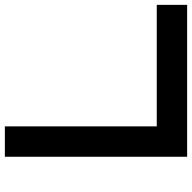

<svg xmlns="http://www.w3.org/2000/svg" viewBox="-20 -645 790 790"><g transform="rotate(90 375.0 -250.0)"><path d="M0 -500V-625H625V125H500V-500Z"/></g></svg>

Font: CraftyPE
Style: Regular
Weight: 400
Designer: Erek Butcher
Foundry: Haunted Coop
Version: Version 0.018;April 4, 2024;FontCreator 15.0.0.2962 64-bit